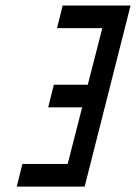

<svg xmlns="http://www.w3.org/2000/svg" viewBox="-20 -687 501 707"><path d="M62.5 -83.3H229.2L282.5 -291.7H157.5L178.3 -375H303.3L356.7 -583.3H190L210.8 -666.7H460.8L291.7 0H41.7Z"/></svg>

Font: Yulong
Style: Italic
Weight: 400
Italic angle: -14.25°
Designer: GGBotNet
Foundry: f0n7.com
Version: 1.00